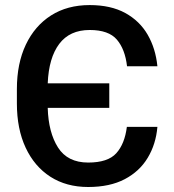

<svg xmlns="http://www.w3.org/2000/svg" viewBox="-20 -742 701 772"><path d="M490.1 -231.9H612.9Q606.9 -162.3 574 -107.6Q541.2 -52.9 481.4 -21.5Q421.5 9.9 334.5 9.9Q246.8 9.9 182.5 -31.4Q118.3 -72.8 83.1 -148.3Q47.9 -223.7 47.9 -326V-383.9Q47.9 -486.5 83.8 -562.3Q119.7 -638.1 185.2 -679.9Q250.7 -721.6 340.6 -721.6Q425.4 -721.6 483.5 -689.8Q541.5 -658 573.7 -602.5Q605.8 -546.9 612.9 -475.5H490.8Q483 -544 449.9 -582.7Q416.9 -621.4 340.6 -621.4Q260.3 -621.4 218.2 -565.5Q176.1 -509.6 171.9 -407H419.4V-308.2H171.9Q174.7 -209.5 213.2 -149Q251.8 -88.4 334.5 -88.4Q413.7 -88.4 447.6 -125.9Q481.5 -163.4 490.1 -231.9Z"/></svg>

Font: Interface Medium
Style: Regular
Weight: 500
Designer: Rasmus Andersson
Foundry: rsms
Version: Version 1.8